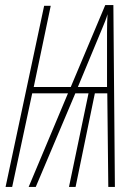

<svg xmlns="http://www.w3.org/2000/svg" viewBox="-20 -737 541 757"><path d="M287 -394 383 -625Q390 -642 395 -654.5Q400 -667 404 -681Q403 -665 402.5 -648Q402 -631 402 -609V-394ZM2 0H28L107 -369H248L93 0H121L277 -369H329L252 0H278L354 -369H403L407 0H433L427 -717H395L259 -394H113L180 -714H154Z"/></svg>

Font: Noto Sans Display Condensed Thin
Style: Italic
Weight: 250
Width: 3
Italic angle: -12°
Designer: Monotype Design Team
Foundry: Monotype Imaging Inc.
Version: Version 1.900